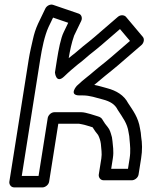

<svg xmlns="http://www.w3.org/2000/svg" viewBox="-20 -763 647 835"><path d="M227.8 -504 219 -448C219 -448 223.2 -395.1 260.4 -431.7C277.7 -448.8 302.7 -470.1 320 -484.1C340 -498.4 354.8 -513.2 369 -524.6C386.9 -538.9 403.3 -551.6 421.5 -567.3L501.8 -636.6L545.3 -585L463.8 -514.7C454.9 -506.9 445.9 -499.5 437.1 -492.4L409.8 -470.6C392.2 -456.9 376.9 -442 359.4 -428.8C345.7 -418 328.2 -403.4 313.9 -389.5C313.9 -389.5 276.7 -348 326.1 -348H341.1C370 -348 398.6 -338 426.3 -330.7C460.3 -321.9 480 -308.9 491.5 -286.1C491.8 -285.6 492.3 -284.8 492.5 -284.4C513.8 -251.2 533.6 -226.7 539 -188.5L542.1 -171L543.4 -155.9C545.6 -131.9 548.8 -106.1 543.7 -74L536.6 -29H463.6L470.7 -74C475.9 -106.5 470.3 -130.7 469.1 -149.4C468.3 -161.4 466.2 -170.6 462.2 -182.2L458.8 -192.2C456.8 -198 452.9 -204.9 448.9 -209.7C440.4 -219.7 431.8 -231.7 426.5 -241.2C423.5 -248.1 416.3 -254.5 404.3 -257.4C394.2 -260.1 353.6 -275 333.6 -275H216.6C201.4 -275 189.3 -260.7 187.6 -250L147.7 2H74.7L154.8 -504C162.6 -553.1 173.8 -607.6 191.1 -645.5L210.8 -686.5L276.7 -663.9L256.9 -622.8C244.1 -596.9 234.6 -546.5 227.8 -504ZM301.4 -605.1C301.5 -605.5 301.9 -606.7 302.1 -607.6L333.3 -672.3C339 -684.2 335 -699.4 322.2 -703.8L211.2 -741.8C198.9 -746 183.4 -738.6 177.1 -725.7L145.7 -660.4C135 -637 128.4 -616.6 122.3 -588.5C116.3 -561.4 110.1 -537.2 104.8 -504L20.7 27C19 37.7 26.6 52 41.8 52H164.8C175.5 52 191.3 42.1 193.7 27L233.6 -225H322.9C324.8 -224.6 331.3 -223.3 336.9 -222.4C351.4 -219.7 365.5 -214.4 382.7 -209.4C389.1 -198.4 397.3 -187.2 406.5 -176.1C412.3 -165.1 416.8 -151.6 418.6 -137.8C420.2 -114.9 424.2 -96 420.7 -74L409.6 -4C407.9 6.7 415.5 21 430.7 21H553.7C564.4 21 580.2 11.1 582.6 -4L593.7 -74C599.4 -110 598.6 -140.1 593.8 -169L592.4 -184.1C592.4 -184.5 592.3 -185.3 592.2 -185.9L589.1 -203.5C581.7 -253 557.1 -283.8 537 -314.8C519.4 -348.7 486.5 -368.7 446.1 -379.3C430.2 -383.4 413.2 -389.2 389.9 -393.8C408.1 -408 424.1 -423.1 437.4 -433.4L465 -455.6C474.5 -463.2 484 -471.1 493.6 -479.3L595.5 -567.3C604.3 -574.9 610.1 -592 601.1 -602.7L527.9 -689.7C521.5 -697.3 505 -700.4 492.6 -689.7L391.8 -602.7C375.1 -588.3 359.5 -576.2 341 -561.4C323.1 -547.1 308.5 -532.7 294.1 -522.5C288.9 -518.8 284.2 -514.5 278.8 -510.1C284.5 -544.6 291.8 -578.4 301.4 -605.1Z"/></svg>

Font: Tape
Style: Regular
Weight: 500
Foundry: Cannot Into Space Fonts
Version: Version 0.97